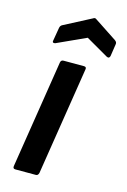

<svg xmlns="http://www.w3.org/2000/svg" viewBox="-110 -751 530 804"><g transform="rotate(15 155.5 -349.0)"><path d="M41 0Q29 0 31 -12L105 -481Q107 -492 118 -492H206Q218 -492 216 -481L142 -12Q139 0 130 0ZM66 -554Q61 -552 57 -553.5Q53 -555 54 -561L64 -620Q66 -630 74 -634L191 -695Q199 -701 206 -695L303 -631Q313 -624 311 -615L303 -562Q300 -549 288 -555L191 -611Z"/></g></svg>

Font: Sofia Sans Semi Condensed
Style: Bold Italic
Weight: 700
Italic angle: -9°
Version: Version 4.100